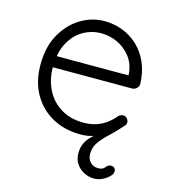

<svg xmlns="http://www.w3.org/2000/svg" viewBox="-107 -608 779 884"><g transform="rotate(15 282.5 -166.5)"><path d="M422 190Q397 190 374.5 178.5Q352 167 337.5 146Q323 125 323 95Q323 71 331 52Q339 33 352.5 18Q366 3 383.5 -9Q401 -21 421 -31L403 -11Q383 -2 359 4Q335 10 310 10Q233 10 174 -23Q115 -56 82 -115Q49 -174 49 -253Q49 -338 82.5 -398Q116 -458 169.5 -490.5Q223 -523 283 -523Q327 -523 368.5 -507.5Q410 -492 442.5 -461.5Q475 -431 494.5 -387Q514 -343 516 -285Q515 -273 506 -264.5Q497 -256 485 -256H82L77 -310H467L453 -295V-318Q449 -365 423 -398Q397 -431 360 -448Q323 -465 283 -465Q237 -465 197 -442Q157 -419 132 -372.5Q107 -326 107 -257Q107 -198 131 -150Q155 -102 200.5 -74Q246 -46 309 -46Q344 -46 372 -56Q400 -66 421 -82.5Q442 -99 456 -117Q467 -126 478 -126Q489 -126 496.5 -117.5Q504 -109 504 -99Q504 -94 502 -89Q500 -84 494 -79Q466 -47 439 -22Q412 3 394 27.5Q376 52 376 85Q376 109 391 124Q406 139 428 139Q449 139 458 128Q464 120 470.5 116Q477 112 484 112Q494 112 500 118Q506 124 506 135Q506 146 493 159Q480 172 461 181Q442 190 422 190Z"/></g></svg>

Font: zvoove
Style: Regular
Weight: 400
Designer: Vernon Adams (Nunito) & Andrew Paglinawan (Quicksand)
Foundry: zvoove
Version: Version 3.006